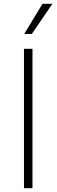

<svg xmlns="http://www.w3.org/2000/svg" viewBox="-20 -982 295 1002"><path d="M149.5 -727.3H105.1V0H149.5ZM106.5 -805H146.3L253.2 -962H201.7Z"/></svg>

Font: Karasuma Gothic
Style: Thin
Weight: 200
Designer: Rasmus Andersson / Ryoko Ishizuka
Foundry: rsms
Version: Version 1.00